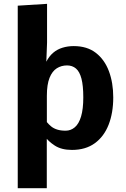

<svg xmlns="http://www.w3.org/2000/svg" viewBox="-20 -782 663 1014"><path d="M73.7 211.9V-256.8H227.1V211.9ZM359.9 9.8Q304.7 9.8 269.3 -13.2Q233.9 -36.1 215.3 -64L210.4 0H73.7V-752L228.5 -761.7V-556.6L224.6 -456.1Q239.3 -484.9 260.7 -503.2Q282.2 -521.5 310.1 -530Q337.9 -538.6 369.6 -538.6Q439.9 -538.6 486.1 -502.9Q532.2 -467.3 555.2 -406Q578.1 -344.7 578.1 -267.6Q578.1 -186 553.7 -123.5Q529.3 -61 480.7 -25.6Q432.1 9.8 359.9 9.8ZM326.7 -91.8Q354 -91.8 375.2 -109.9Q396.5 -127.9 408.2 -167Q419.9 -206.1 419.9 -267.6Q419.9 -329.6 410.2 -366.7Q400.4 -403.8 381.1 -420.2Q361.8 -436.5 334 -436.5Q304.2 -436.5 280 -421.4Q255.9 -406.2 241.7 -371.1Q227.5 -335.9 227.5 -275.4V-137.2Q237.8 -124.5 250.7 -114Q263.7 -103.5 282.2 -97.7Q300.8 -91.8 326.7 -91.8Z"/></svg>

Font: Comme
Style: Bold
Weight: 700
Version: Version 1.000;gftools[0.9.27]